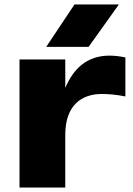

<svg xmlns="http://www.w3.org/2000/svg" viewBox="-20 -836 593 856"><path d="M539 -580C515 -585 491 -588 468 -588C367 -588 307 -529 271 -444V-571H67V0H271V-235C271 -368 345 -417 434 -417C463 -417 500 -414 539 -406ZM186 -627H375L510 -816H312Z"/></svg>

Font: Bounded
Style: Bold
Weight: 700
Designer: Vlad Churkin
Version: Version 3.0